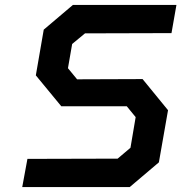

<svg xmlns="http://www.w3.org/2000/svg" viewBox="-20 -757 734 777"><path d="M70 0 91 -114 456 -115 508 -159 529 -283 493 -327H228L125 -452L157 -637L275 -737H694L674 -623L324 -622L272 -579L255 -481L292 -436L557 -437L660 -311L623 -100L505 0Z"/></svg>

Font: Tomorrow Medium
Style: Italic
Weight: 500
Italic angle: -10°
Designer: Tony de Marco, Monica Rizzolli
Foundry: Just in Type
Version: Version 2.002